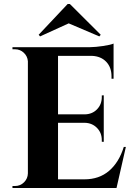

<svg xmlns="http://www.w3.org/2000/svg" viewBox="-20 -935 671 955"><path d="M316.4 -915 172.4 -762.2 179.2 -753.9 321.8 -818.8 474.1 -753.9 481 -762.2 327.6 -915ZM606 -204.1 559.6 0H42V-9.8H54.7Q81.1 -9.8 99.6 -28.3Q118.2 -46.9 118.7 -72.8V-630.4Q116.7 -655.3 98.4 -672.6Q80.1 -689.9 54.7 -689.9H42V-700.2H425.3Q456.5 -700.7 493.4 -706.3Q530.3 -711.9 544.9 -718.3V-543.5H534.7V-555.2Q534.7 -600.1 508.3 -627.7Q481.9 -655.3 437 -657.2H268.6V-366.2H401.4Q438.5 -366.7 462.4 -391.1Q486.3 -415.5 486.3 -452.1V-460.4L496.1 -460.9V-229.5L486.3 -230V-238.3Q486.3 -274.4 462.4 -298.8Q438.5 -323.2 402.3 -324.2H268.6V-43H399.9Q473.1 -43 522.5 -85.2Q571.8 -127.4 595.7 -204.1Z"/></svg>

Font: Cinzel Bold
Style: Regular
Weight: 700
Designer: Natanael Gama
Version: Version 1.001;PS 001.001;hotconv 1.0.56;makeotf.lib2.0.21325